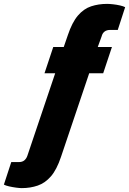

<svg xmlns="http://www.w3.org/2000/svg" viewBox="-79 -757 664 988"><path d="M33 211Q22 211 3.5 208.5Q-15 206 -32.5 202Q-50 198 -59 193L-21 77H18Q36 77 46.5 68Q57 59 62 44L205 -380H150L195 -515H249L270 -576Q292 -642 322 -677Q352 -712 390 -724.5Q428 -737 472 -737Q484 -737 502.5 -735Q521 -733 538.5 -729Q556 -725 565 -720L527 -603H488Q470 -603 459 -594.5Q448 -586 444 -570L424 -515H497L452 -380H380L235 50Q213 116 183 150.5Q153 185 115 198Q77 211 33 211Z"/></svg>

Font: Archivo Condensed Black
Style: Italic
Weight: 900
Width: 3
Italic angle: -10°
Designer: Hector Gatti
Foundry: Omnibus-Type
Version: Version 2.001